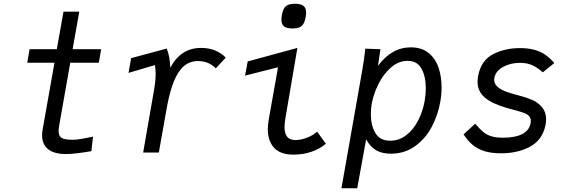

<svg xmlns="http://www.w3.org/2000/svg" viewBox="-20 -812 3040 1022"><path d="M204 -92Q204 -106.5 207 -123L270 -478H125L137.5 -550H282.5L318 -750H402L366.5 -550H518.5L506 -478H354L295.5 -147Q292 -126 292 -115.5Q292 -96.5 299.5 -86.2Q307 -76 323.2 -72Q339.5 -68 368.5 -68Q386 -68 416.8 -73.2Q447.5 -78.5 475 -84.5L466.5 -7.5Q436 -2 397 3Q358 8 332 8Q268 8 236 -18Q204 -44 204 -92Z M793 -293Q801.5 -339.5 805 -366.2Q808.5 -393 808.5 -417.5Q808.5 -443.5 804.5 -465.5L664 -424L678 -502.5L867.5 -553.5Q877 -529 881.2 -505.2Q885.5 -481.5 886.5 -451.5Q942.5 -557 1050 -557Q1093 -557 1127 -542.5Q1161 -528 1181.5 -505L1128.5 -448Q1117 -462.5 1091.8 -474.8Q1066.5 -487 1033.5 -487Q990 -487 958.5 -459.8Q927 -432.5 904.8 -377Q882.5 -321.5 867 -234L825.5 0H742Z M1405.5 -124.5Q1405.5 -146 1410.5 -176L1460 -454L1284.5 -409.5L1298.5 -485L1563 -557L1499 -181.5Q1494.5 -156 1494.5 -135.5Q1494.5 -101.5 1508.5 -84Q1522.5 -66.5 1553.5 -66.5Q1581 -66.5 1614.2 -79.2Q1647.5 -92 1668 -111.5L1714.5 -47Q1684 -20.5 1639.8 -4.8Q1595.5 11 1542 11Q1472 11 1438.8 -25.5Q1405.5 -62 1405.5 -124.5ZM1478 -707.5Q1478 -716.5 1480.5 -732.5Q1486.5 -766 1501.5 -779Q1516.5 -792 1550 -792Q1581 -792 1595.2 -780.8Q1609.5 -769.5 1609.5 -745Q1609.5 -736 1607 -721Q1601 -687 1585.8 -673.8Q1570.5 -660.5 1536.5 -660.5Q1506 -660.5 1492 -671.5Q1478 -682.5 1478 -707.5Z M1924.5 -553 2005 -550 1992 -461.5Q2065 -560 2166.5 -560Q2224 -560 2260.8 -530.5Q2297.5 -501 2314 -453Q2330.5 -405 2330.5 -346.5Q2330.5 -308.5 2323.5 -269.5Q2311 -199 2277.8 -136.2Q2244.5 -73.5 2189.2 -33.8Q2134 6 2060.5 6Q2012 6 1980.8 -13Q1949.5 -32 1929 -70.5L1881.5 190H1797.5L1907 -431Q1913.5 -466.5 1917.5 -496.2Q1921.5 -526 1924.5 -553ZM2240.5 -274.5Q2246.5 -310.5 2246.5 -341.5Q2246.5 -404.5 2223.8 -446.2Q2201 -488 2149.5 -488Q2101 -488 2060.8 -452.5Q2020.5 -417 1994 -363.8Q1967.5 -310.5 1958.5 -258.5Q1954 -233 1954 -204Q1954 -144.5 1978.2 -103.8Q2002.5 -63 2057.5 -63Q2104.5 -63 2142.8 -92.8Q2181 -122.5 2205.8 -170.8Q2230.5 -219 2240.5 -274.5Z M2447.5 -97 2509.5 -153.5Q2534 -124.5 2552.8 -109.2Q2571.5 -94 2596 -86.5Q2620.5 -79 2658.5 -79Q2722 -79 2759 -98Q2796 -117 2804 -154Q2805.5 -162.5 2805.5 -168.5Q2805.5 -185 2795.2 -195.2Q2785 -205.5 2768 -211.5Q2751 -217.5 2717.5 -226.5Q2698 -231.5 2679 -237Q2597.5 -260.5 2559.8 -293.5Q2522 -326.5 2522 -376.5Q2522 -393.5 2525.5 -410.5Q2542 -491.5 2605 -523.8Q2668 -556 2747.5 -556Q2793.5 -556 2827 -546.2Q2860.5 -536.5 2884 -519.5Q2907.5 -502.5 2930.5 -476.5L2869.5 -427Q2842 -451.5 2814 -464.5Q2786 -477.5 2748 -477.5Q2699 -477.5 2660 -457Q2621 -436.5 2612.5 -402Q2610.5 -395.5 2610.5 -387.5Q2610.5 -364.5 2630 -348.5Q2649.5 -332.5 2677.5 -322.8Q2705.5 -313 2748 -302Q2785 -292.5 2814.5 -279.5Q2844 -266.5 2865.5 -241Q2887 -215.5 2887 -176.5Q2887 -160 2882.5 -140.5Q2864.5 -64.5 2799.5 -30.2Q2734.5 4 2647 4Q2594 4 2557 -8Q2520 -20 2494.5 -41.8Q2469 -63.5 2447.5 -97Z"/></svg>

Font: JuliaMono
Style: Italic
Weight: 400
Italic angle: -9°
Monospace: yes
Designer: cormullion
Foundry: corm
Version: Version 0.057; ttfautohint (v1.8.4)